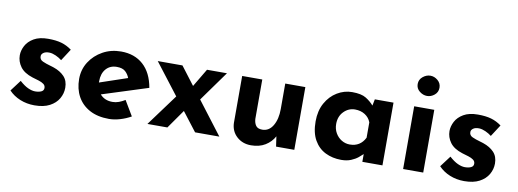

<svg xmlns="http://www.w3.org/2000/svg" viewBox="-56 -980 3553 1317"><g transform="rotate(10 1720.0 -321.0)"><path d="M214 9Q160 9 113.5 -10Q67 -29 35 -63L93 -140Q125 -111 152.5 -98.5Q180 -86 202 -86Q228 -86 245 -94Q262 -102 262 -120Q262 -137 248.5 -147Q235 -157 214 -163.5Q193 -170 169 -177Q109 -196 82.5 -232.5Q56 -269 56 -312Q56 -345 73.5 -378.5Q91 -412 129.5 -434.5Q168 -457 229 -457Q284 -457 322 -446Q360 -435 394 -410L341 -328Q322 -343 298.5 -353.5Q275 -364 255 -365Q228 -366 213 -355.5Q198 -345 198 -331Q197 -307 220.5 -296.5Q244 -286 273 -278Q280 -276 286.5 -274Q293 -272 299 -270Q346 -254 374 -224.5Q402 -195 402 -146Q402 -106 381.5 -70.5Q361 -35 319.5 -13Q278 9 214 9Z M734 12Q654 12 598.5 -18Q543 -48 514 -101Q485 -154 485 -223Q485 -289 519 -342Q553 -395 610 -426.5Q667 -458 737 -458Q831 -458 891.5 -403.5Q952 -349 970 -246L650 -144Q682 -107 737 -107Q760 -107 781.5 -115Q803 -123 824 -136L886 -32Q851 -12 810.5 0Q770 12 734 12ZM623 -222 815 -287Q806 -312 786 -330.5Q766 -349 726 -349Q679 -349 651 -317Q623 -285 623 -231Q623 -227 623 -222Z M1501 0H1332L1231 -131L1139 0H1000L1162 -220L995 -437H1167L1263 -311L1338 -437H1477L1327 -228Z M1724 21Q1665 21 1625 -15.5Q1585 -52 1583 -110V-437H1723V-162Q1725 -133 1738 -115.5Q1751 -98 1782 -98Q1829 -98 1856 -143.5Q1883 -189 1883 -259V-437H2023V0H1896L1886 -70Q1864 -29 1823 -4Q1782 21 1724 21Z M2351 12Q2290 12 2240.5 -12.5Q2191 -37 2162 -88Q2133 -139 2133 -218Q2133 -292 2163 -346Q2193 -400 2242 -429.5Q2291 -459 2346 -459Q2410 -459 2443 -438.5Q2476 -418 2498 -392L2507 -437H2637V0H2497V-54Q2487 -44 2467.5 -28Q2448 -12 2419 0Q2390 12 2351 12ZM2391 -102Q2464 -102 2497 -168V-275Q2485 -307 2455.5 -326Q2426 -345 2386 -345Q2341 -345 2308 -311.5Q2275 -278 2275 -225Q2275 -190 2291 -162Q2307 -134 2333.5 -118Q2360 -102 2391 -102Z M2781 -437H2921V0H2781ZM2778 -592Q2778 -623 2802.5 -643Q2827 -663 2855 -663Q2883 -663 2906.5 -643Q2930 -623 2930 -592Q2930 -561 2906.5 -541.5Q2883 -522 2855 -522Q2827 -522 2802.5 -541.5Q2778 -561 2778 -592Z M3207 9Q3153 9 3106.5 -10Q3060 -29 3028 -63L3086 -140Q3118 -111 3145.5 -98.5Q3173 -86 3195 -86Q3221 -86 3238 -94Q3255 -102 3255 -120Q3255 -137 3241.5 -147Q3228 -157 3207 -163.5Q3186 -170 3162 -177Q3102 -196 3075.5 -232.5Q3049 -269 3049 -312Q3049 -345 3066.5 -378.5Q3084 -412 3122.5 -434.5Q3161 -457 3222 -457Q3277 -457 3315 -446Q3353 -435 3387 -410L3334 -328Q3315 -343 3291.5 -353.5Q3268 -364 3248 -365Q3221 -366 3206 -355.5Q3191 -345 3191 -331Q3190 -307 3213.5 -296.5Q3237 -286 3266 -278Q3273 -276 3279.5 -274Q3286 -272 3292 -270Q3339 -254 3367 -224.5Q3395 -195 3395 -146Q3395 -106 3374.5 -70.5Q3354 -35 3312.5 -13Q3271 9 3207 9Z"/></g></svg>

Font: Reem Kufi
Style: Bold
Weight: 700
Designer: Khaled Hosny
Version: Version 1.001